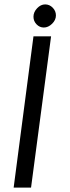

<svg xmlns="http://www.w3.org/2000/svg" viewBox="-20 -851 316 872"><path d="M132 -686H212L121 1H42ZM132 -775Q132 -796 148.5 -813.5Q165 -831 185 -831Q205 -831 219.5 -816Q234 -801 234 -781Q234 -760 216.5 -743Q199 -726 179 -726Q160 -726 146 -740.5Q132 -755 132 -775Z"/></svg>

Font: Bellota
Style: Bold Italic
Weight: 700
Italic angle: -7.5°
Designer: Kemie Guaida
Foundry: Kemie Guaida
Version: Version 4.001